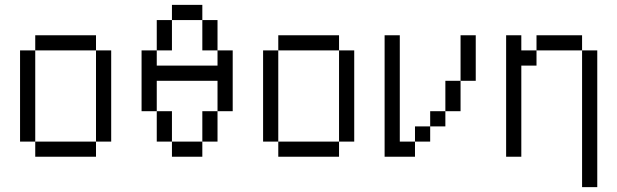

<svg xmlns="http://www.w3.org/2000/svg" viewBox="-20 -645 2540 790"><path d="M125 -62.5V0H375V-62.5ZM125 -62.5Q125 -62.5 125 -437.5H62.5Q62.5 -437.5 62.5 -62.5ZM375 -62.5H437.5Q437.5 -62.5 437.5 -437.5H375Q375 -437.5 375 -62.5ZM125 -437.5H375V-500H125Z M687.5 -62.5V0H812.5V-62.5ZM687.5 -62.5Q687.5 -62.5 687.5 -187.5H625Q625 -187.5 625 -62.5ZM812.5 -62.5H875Q875 -62.5 875 -187.5H812.5Q812.5 -187.5 812.5 -62.5ZM625 -187.5Q625 -187.5 625 -312.5H875Q875 -312.5 875 -187.5H937.5Q937.5 -187.5 937.5 -437.5H875V-375H625V-437.5H562.5Q562.5 -437.5 562.5 -187.5ZM625 -437.5H687.5Q687.5 -437.5 687.5 -562.5H625Q625 -562.5 625 -437.5ZM875 -437.5Q875 -437.5 875 -562.5H812.5Q812.5 -562.5 812.5 -437.5ZM687.5 -562.5H812.5V-625H687.5Z M1125 -62.5V0H1375V-62.5ZM1125 -62.5Q1125 -62.5 1125 -437.5H1062.5Q1062.5 -437.5 1062.5 -62.5ZM1375 -62.5H1437.5Q1437.5 -62.5 1437.5 -437.5H1375Q1375 -437.5 1375 -62.5ZM1125 -437.5H1375V-500H1125Z M1562.5 -500Q1562.5 -500 1562.5 0H1687.5V-62.5H1625V-500ZM1687.5 -62.5H1750V-125H1687.5ZM1750 -125H1812.5V-187.5H1750ZM1812.5 -187.5H1875Q1875 -187.5 1875 -312.5H1812.5Q1812.5 -312.5 1812.5 -187.5ZM1875 -312.5H1937.5V-500H1875Z M2375 -437.5V125H2437.5V-437.5ZM2062.5 -500Q2062.5 -500 2062.5 0H2125Q2125 0 2125 -375H2187.5V-437.5H2125V-500ZM2187.5 -437.5H2375V-500H2187.5Z"/></svg>

Font: Unifont
Style: Regular
Weight: 500
Version: Version 13.0.05